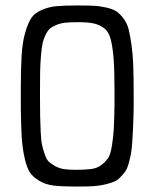

<svg xmlns="http://www.w3.org/2000/svg" viewBox="-20 -670 565 701"><path d="M56 -272V-348Q56 -421 59 -468.5Q62 -516 72 -551Q82 -586 94.5 -604.5Q107 -623 133 -634Q159 -645 186.5 -647.5Q214 -650 261 -650Q298 -650 321 -649Q344 -648 368 -642.5Q392 -637 405 -628.5Q418 -620 431 -602.5Q444 -585 449.5 -563.5Q455 -542 460 -507Q465 -472 466.5 -431.5Q468 -391 468 -332V-271Q467 -231 466 -207Q465 -183 463 -153.5Q461 -124 458 -108Q455 -92 449.5 -72.5Q444 -53 437 -43.5Q430 -34 419 -22.5Q408 -11 395 -6Q382 -1 363.5 3.5Q345 8 324 9.5Q303 11 275 11H251Q205 11 176 7.5Q147 4 124 -9.5Q101 -23 89.5 -40Q78 -57 70 -92.5Q62 -128 59.5 -167Q57 -206 56 -272ZM126 -323Q126 -275 126.5 -249Q127 -223 128.5 -190Q130 -157 133.5 -141Q137 -125 143.5 -106Q150 -87 159 -79Q168 -71 182.5 -63Q197 -55 214.5 -52.5Q232 -50 257 -50Q291 -50 313.5 -53Q336 -56 352 -69Q368 -82 376 -95Q384 -108 389 -140.5Q394 -173 395.5 -200.5Q397 -228 398 -285V-343Q398 -413 395 -453.5Q392 -494 385 -523.5Q378 -553 361.5 -566Q345 -579 324 -584Q303 -589 266 -589Q240 -589 222 -587.5Q204 -586 188.5 -580Q173 -574 164 -567Q155 -560 147 -544Q139 -528 135.5 -511.5Q132 -495 129.5 -465.5Q127 -436 126.5 -406.5Q126 -377 126 -330Z"/></svg>

Font: CMU Typewriter Text
Style: Regular
Weight: 500
Monospace: yes
Version: Version 0.7.0